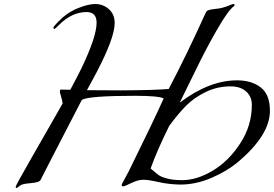

<svg xmlns="http://www.w3.org/2000/svg" viewBox="-20 -906 1364 956"><path d="M1128 -476Q1062 -476 1004.5 -448Q947 -420 908.5 -381.5Q870 -343 823 -280Q761 -155 730 -67Q759 -42 771 -33.5Q783 -25 812.5 -17Q842 -9 888 -9Q959 -9 1038 -55.5Q1117 -102 1175.5 -191Q1234 -280 1234 -384Q1234 -425 1205.5 -450.5Q1177 -476 1128 -476ZM877 13Q820 12 769.5 0.5Q719 -11 694 -11Q667 -11 633.5 5.5Q600 22 593 22Q586 22 586 15Q586 12 589 6.5Q592 1 601.5 -16.5Q611 -34 622 -55Q744 -302 795 -416Q768 -429 654 -429Q423 -429 388 -409Q388 -408 386 -405.5Q384 -403 384 -402Q194 -35 182 -10Q178 -3 166 0.5Q154 4 132 6Q110 8 101 10Q85 13 75.5 21.5Q66 30 62 30Q58 30 58 24Q58 18 129 -106Q220 -264 292 -391Q289 -410 283.5 -427.5Q278 -445 278 -450Q278 -460 284 -460Q306 -460 330 -459Q375 -543 387 -569Q461 -724 461 -793Q461 -846 411 -846Q338 -846 274 -782Q254 -762 252 -762Q246 -762 246 -768Q246 -774 268 -796Q312 -842 365 -864Q418 -886 454 -886Q493 -886 522 -860.5Q551 -835 551 -791Q551 -718 460 -544Q454 -532 413 -457Q456 -456 583 -456Q752 -457 820 -463Q908 -630 1004 -842Q1008 -851 1015.5 -854.5Q1023 -858 1044 -860.5Q1065 -863 1071 -864Q1089 -867 1105.5 -873Q1122 -879 1130.5 -882.5Q1139 -886 1142 -886Q1148 -886 1148 -880Q1148 -878 1146 -876.5Q1144 -875 1139 -870.5Q1134 -866 1127.5 -859Q1121 -852 1110.5 -837.5Q1100 -823 1088 -804Q1059 -757 1028.5 -701Q998 -645 978.5 -605.5Q959 -566 925.5 -498Q892 -430 875 -395Q1022 -506 1160 -506Q1232 -506 1278 -471Q1324 -436 1324 -354Q1324 -234 1166 -100Q1111 -54 1033.5 -20.5Q956 13 877 13Z"/></svg>

Font: Miama Nueva
Style: Medium
Weight: 400
Italic angle: -28°
Version: Version 1.0